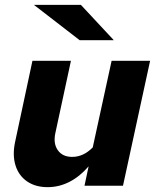

<svg xmlns="http://www.w3.org/2000/svg" viewBox="-20 -767 646 793"><path d="M177 6Q126 6 91.5 -18Q57 -42 44 -84Q31 -126 42 -179L114 -516H273L209 -219Q199 -175 218.5 -147Q238 -119 278 -119Q301 -119 322 -128.5Q343 -138 363 -158L441 -516H600L488 0H329L346 -80Q310 -38 267 -16Q224 6 177 6ZM309 -601 120 -747H314L450 -601Z"/></svg>

Font: Red Hat Text VF
Style: Italic
Weight: 300
Italic angle: -12°
Designer: Pentagram, MCKL
Foundry: Pentagram, MCKL
Version: Version 1.023